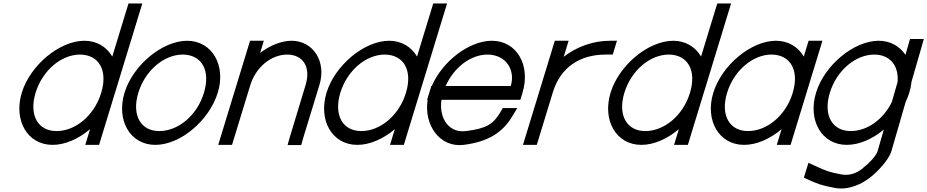

<svg xmlns="http://www.w3.org/2000/svg" viewBox="-20 -819 5370 1112"><path d="M106.2 -282C154.8 -441 323.9 -582 468.2 -583C540.9 -583 597.8 -547.1 630.3 -491.5L712 -759L724.3 -799H804.3L792 -759L647.4 -285.7L646.2 -282L566.1 -20L553.9 20H473.9L486.1 -20L501.7 -70.9C435.4 -15.1 356.9 20.5 283.9 20C138.9 20 57.3 -122 106.2 -282ZM186.2 -282C146.5 -152 200 -59 308.3 -60C416 -60 524.5 -148.8 564.8 -277.3L566.2 -282C605.7 -411 553.5 -502 443.8 -503C334.8 -503 225.7 -411 186.2 -282Z M701.2 -282C749.8 -441 918.9 -582 1063.2 -583C1208.2 -583 1290.5 -440 1241.2 -282C1192.3 -122 1024.6 21 878.9 20C733.9 20 652.3 -122 701.2 -282ZM781.2 -282C741.5 -152 795 -59 903.3 -60C1012.3 -60 1122.2 -151 1161.2 -282C1200.7 -411 1148.5 -502 1038.8 -503C929.8 -503 820.7 -411 781.2 -282Z M1486.7 -512.6C1543.2 -555.4 1608.5 -582.5 1668.2 -583C1795.2 -583 1871.9 -461 1829.7 -326L1736.1 -20L1724.6 21H1645.6L1656.8 -19L1749.7 -326C1781.5 -430 1736.5 -502 1643.8 -503C1550.8 -503 1461.5 -430 1429.7 -326L1417.4 -286L1336.1 -20L1323.9 20H1243.9L1256.1 -20L1337.4 -286L1349.7 -326L1416 -543L1428.2 -583H1508.2L1496 -543Z M1871.2 -282C1919.8 -441 2088.9 -582 2233.2 -583C2305.9 -583 2362.8 -547.1 2395.3 -491.5L2477 -759L2489.3 -799H2569.3L2557 -759L2412.4 -285.7L2411.2 -282L2331.1 -20L2318.9 20H2238.9L2251.1 -20L2266.7 -70.9C2200.4 -15.1 2121.9 20.5 2048.9 20C1903.9 20 1822.3 -122 1871.2 -282ZM1951.2 -282C1911.5 -152 1965 -59 2073.3 -60C2181 -60 2289.5 -148.8 2329.8 -277.3L2331.2 -282C2370.7 -411 2318.5 -502 2208.8 -503C2099.8 -503 1990.7 -411 1951.2 -282Z M2561.1 -321H2938.1C2965.7 -411 2913.5 -502 2803.8 -503C2706.3 -503 2609.6 -429.5 2561.1 -321ZM2456.8 -241H2453.7L2465.9 -281L2478.1 -321H2480.7C2543.3 -464.5 2696 -582.1 2828.2 -583C2973.2 -583 3054.8 -441 3005.9 -281L2993.7 -241H2953.7H2536.8C2520.7 -130.8 2583.1 -46.6 2679.3 -60H2680.3C2797.9 -75 2835.6 -100 2875.4 -165L2892 -193H2976L2944.1 -141C2891.5 -54 2809.4 2 2665.9 20C2527.5 37.4 2433.9 -94.1 2456.8 -241Z M3244.8 -490C3321.8 -549.8 3417.8 -583 3513.2 -583H3553.2L3528.8 -503H3488.8C3341.4 -503 3228.2 -432.5 3182.7 -286.8L3181.2 -282L3169 -242L3101.1 -20L3088.9 20H3008.9L3021.1 -20L3089 -242L3101.2 -282C3101.6 -283.3 3102 -284.6 3102.4 -285.9L3181 -543L3193.2 -583H3273.2L3261 -543Z M3516.2 -282C3564.8 -441 3733.9 -582 3878.2 -583C3950.9 -583 4007.8 -547.1 4040.3 -491.5L4122 -759L4134.3 -799H4214.3L4202 -759L4057.4 -285.7L4056.2 -282L3976.1 -20L3963.9 20H3883.9L3896.1 -20L3911.7 -70.9C3845.4 -15.1 3766.9 20.5 3693.9 20C3548.9 20 3467.3 -122 3516.2 -282ZM3596.2 -282C3556.5 -152 3610 -59 3718.3 -60C3826 -60 3934.5 -148.8 3974.8 -277.3L3976.2 -282C4015.7 -411 3963.5 -502 3853.8 -503C3744.8 -503 3635.7 -411 3596.2 -282Z M4110.9 -281C4159.8 -441 4328.9 -582 4473.2 -583C4545.9 -583 4602.8 -547.1 4635.2 -491.3L4651 -543L4663.2 -583H4743.2L4731 -543L4652.1 -284.8L4650.9 -281L4571.1 -20L4558.9 20H4478.9L4491.1 -20L4506.6 -70.8C4440.4 -15.1 4361.9 20.5 4288.9 20C4143.9 20 4062.3 -122 4110.9 -281ZM4190.9 -281C4151.5 -152 4205 -59 4313.3 -60C4421 -60 4529.5 -148.8 4569.5 -276.3L4570.9 -281C4610.7 -411 4558.5 -502 4448.8 -503C4339.8 -503 4230.7 -411 4190.9 -281Z M4706.2 -282C4754.8 -441 4923.9 -582 5068.2 -583C5136.5 -583 5190.8 -551.3 5224.1 -501.3L5238.8 -552L5250.3 -593H5330.3L5319.4 -554L5259.3 -346.4C5257.3 -325.5 5253 -303.9 5246.2 -282C5240.6 -263.8 5233.5 -245.8 5225.1 -228.2L5142.6 57C5127 108 5060.6 178 5019.1 209C4979.3 241 4898.6 286 4813.8 269C4741.7 256 4711.1 245 4657.7 220L4635.8 210L4662.1 124L4710.4 146C4762 170 4786.3 179 4851.6 191C4906.5 201 4947 180 4978.9 154L4979.2 153C5013.2 127 5054.3 84 5062.6 57L5098.9 -68.6C5033.2 -14.1 4955.8 20.5 4883.9 20C4738.9 20 4657.3 -122 4706.2 -282ZM4786.2 -282C4746.5 -152 4800 -59 4908.3 -60C5001.5 -60 5095.2 -126.4 5144.9 -227.5L5178.5 -343.7C5186.4 -439.1 5135 -502.2 5043.8 -503C4934.8 -503 4825.7 -411 4786.2 -282Z"/></svg>

Font: Nordica Plus
Style: NordicaClassicLightObl
Weight: 300
Version: Version 1.01